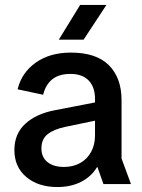

<svg xmlns="http://www.w3.org/2000/svg" viewBox="-20 -742 571 774"><path d="M211 12Q134 12 86 -28.5Q38 -69 38 -137Q38 -203 82.5 -243.5Q127 -284 203 -298L409 -338V-265L245 -231Q197 -221 172 -201Q147 -181 147 -144Q147 -108 171.5 -88.5Q196 -69 238 -69Q275 -69 303.5 -85Q332 -101 347.5 -130Q363 -159 363 -196V-343Q363 -391 337.5 -417.5Q312 -444 264 -444Q218 -444 191 -422.5Q164 -401 154 -360L51 -382Q67 -449 124 -489.5Q181 -530 266 -530Q368 -530 419 -479Q470 -428 470 -338V-103L508 0H397L373 -68H371Q348 -30 307 -9Q266 12 211 12ZM303 -722H409L317 -582H217Z"/></svg>

Font: TikTok Sans 24pt Medium
Style: Regular
Weight: 500
Version: Version 4.000